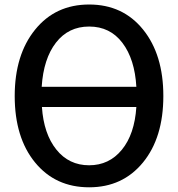

<svg xmlns="http://www.w3.org/2000/svg" viewBox="-20 -796 773 834"><path d="M43.9 -378.9Q43.9 -557.6 132.3 -667Q220.7 -776.4 367.2 -776.4Q513.7 -776.4 601.6 -667.5Q689.5 -558.6 689.5 -378.9Q689.5 -198.2 601.1 -90.3Q512.7 17.6 367.2 17.6Q220.7 17.6 132.3 -90.3Q43.9 -198.2 43.9 -378.9ZM572.3 -331.1H162.1Q169.9 -214.8 224.6 -146.5Q279.3 -78.1 367.2 -78.1Q454.1 -78.1 509.3 -145.5Q564.5 -212.9 572.3 -331.1ZM161.1 -418.9H572.3Q565.4 -539.1 511.7 -609.9Q458 -680.7 367.2 -680.7Q277.3 -680.7 223.1 -610.8Q168.9 -541 161.1 -418.9Z"/></svg>

Font: Gothic A1 SemiBold
Style: Regular
Weight: 600
Version: Version 2.50